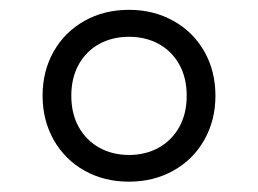

<svg xmlns="http://www.w3.org/2000/svg" viewBox="-20 -768 512 381"><path d="M64.5 -578Q64.5 -627 86.5 -665.8Q108.5 -704.5 147.5 -726.5Q186.5 -748.5 236 -748.5Q285 -748.5 324.2 -726.5Q363.5 -704.5 385.5 -665.8Q407.5 -627 407.5 -578Q407.5 -529.5 385.5 -490.5Q363.5 -451.5 324.2 -429.5Q285 -407.5 236 -407.5Q186.5 -407.5 147.5 -429.5Q108.5 -451.5 86.5 -490.5Q64.5 -529.5 64.5 -578ZM350.5 -578Q350.5 -613.5 335.8 -640Q321 -666.5 295 -680.8Q269 -695 236 -695Q203 -695 177 -680.8Q151 -666.5 136.2 -640Q121.5 -613.5 121.5 -578Q121.5 -542.5 136.2 -516Q151 -489.5 177 -475Q203 -460.5 236 -460.5Q269 -460.5 295 -475Q321 -489.5 335.8 -516Q350.5 -542.5 350.5 -578Z"/></svg>

Font: Encode Sans Semi Condensed
Style: Regular
Weight: 400
Width: 4
Designer: Multiple Designers
Foundry: Impallari Type
Version: Version 2.000